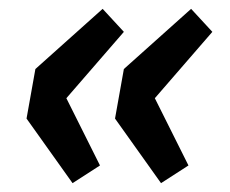

<svg xmlns="http://www.w3.org/2000/svg" viewBox="-20 -468 520 434"><path d="M344 -54 240 -200 260 -312 412 -448 460 -396 330 -246 406 -94ZM144 -54 40 -200 60 -312 212 -448 260 -396 130 -246 206 -94Z"/></svg>

Font: TypoPRO Source Sans Pro
Style: Italic
Weight: 900
Italic angle: -11°
Designer: Paul D. Hunt
Foundry: Adobe Systems Incorporated
Version: Version 1.075;PS 2.000;hotconv 1.0.86;makeotf.lib2.5.63406